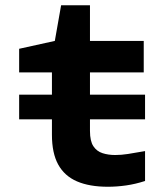

<svg xmlns="http://www.w3.org/2000/svg" viewBox="-20 -702 640 732"><path d="M53 -247V-341H533V-247ZM391 10Q321 10 273.5 -10.5Q226 -31 202 -74.5Q178 -118 178 -188V-426H53V-516L189 -546L213 -682H323V-546H528V-426H323V-203Q323 -164 336 -144.5Q349 -125 371 -118Q393 -111 419 -111Q443 -111 468 -115Q493 -119 533 -126V-12Q496 0 460.5 5Q425 10 391 10Z"/></svg>

Font: Noto Sans Mono
Style: Bold
Weight: 700
Designer: Monotype Design Team
Foundry: Monotype Imaging Inc.
Version: Version 2.014